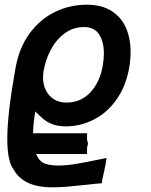

<svg xmlns="http://www.w3.org/2000/svg" viewBox="-20 -574 640 816"><path d="M40 149.5Q11 115 11 16Q11 -90.5 45.5 -282.5Q61 -371.5 106.2 -432.5Q151.5 -493.5 214.8 -523.8Q278 -554 348.5 -554Q412 -554 453.8 -527.5Q495.5 -501 515.2 -456Q535 -411 535 -353Q535 -320 529 -285.5Q515 -207 475 -150.8Q435 -94.5 378.8 -65.8Q322.5 -37 260.5 -37Q228 -37 204.8 -45.5Q181.5 -54 166.2 -66.5Q151 -79 130 -100.5Q121 -48 120.5 -7.5H350V20L354 36.5L350 53.5V80.5H133.5Q144 105 160.5 116.5Q184.5 129.5 228 129.5Q261 129.5 300.8 123Q340.5 116.5 400 104L432.5 97.5Q432 112 422 157Q413.5 191 412.5 205Q397 205.5 349.5 211Q304.5 216 269.5 219Q234.5 222 202 222Q138 222 98.2 202.5Q58.5 183 40 149.5ZM416.5 -293.5Q421.5 -323.5 421.5 -346.5Q421.5 -396.5 401.2 -427.8Q381 -459 337 -459Q291.5 -459 255.5 -432.8Q219.5 -406.5 196.8 -364.2Q174 -322 165.5 -273.5Q163 -257 163 -245Q163 -213.5 175.5 -189.2Q188 -165 210.5 -151.5Q233 -138 262 -138Q323 -138 363.5 -180.8Q404 -223.5 416.5 -293.5Z"/></svg>

Font: JuliaMono BoldItalic
Style: Regular
Weight: 700
Italic angle: -9°
Monospace: yes
Designer: cormullion
Foundry: corm
Version: Version 0.049; ttfautohint (v1.8.4)